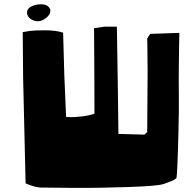

<svg xmlns="http://www.w3.org/2000/svg" viewBox="-20 -888 916 912"><path d="M279.8 -732.9Q284.2 -529.3 293.9 -332.5Q302.2 -332 316.2 -331.5Q330.1 -331.1 366 -334.7Q401.9 -338.4 428.7 -348.1L428.2 -523.4Q428.2 -538.1 428 -562Q427.7 -585.9 427.5 -636.5Q427.2 -687 427 -720.7Q426.8 -754.4 426.3 -753.9Q425.8 -753.4 438 -755.4Q450.2 -757.3 462.4 -759.3L474.6 -761.2H535.2Q541 -410.6 542.5 -252L666 -248.5L679.2 -260.7L681.2 -547.9Q681.2 -557.6 680.9 -574.2Q680.7 -590.8 680.4 -625.2Q680.2 -659.7 679.9 -682.6Q679.7 -705.6 679.2 -705.1Q678.7 -704.6 682.4 -710.2Q686 -715.8 689.5 -721.7L693.4 -727.1L832 -731.9Q831.5 -716.8 831.1 -690.9Q830.6 -665 829.6 -584.2Q828.6 -503.4 829.6 -437Q830.1 -364.3 827.9 -270Q825.7 -175.8 823 -113.5Q820.3 -51.3 818.8 -45.4Q818.4 -43.5 817.1 -41.7Q815.9 -40 813.5 -38.3Q811 -36.6 808.6 -34.9Q806.2 -33.2 801.8 -31.2Q797.4 -29.3 794.4 -28.1Q791.5 -26.9 785.9 -24.7Q780.3 -22.5 777.1 -21.2Q773.9 -20 767.3 -17.6Q760.7 -15.1 757.8 -14.2Q731.4 -4.4 586.7 0.5Q441.9 5.4 324.5 4.4Q207 3.4 171.9 2.9Q158.2 2 140.6 -2.9Q123 -7.8 112.3 -12.7L101.6 -17.1L89.8 -519.5L87.9 -735.4Q100.6 -737.8 121.8 -741Q143.1 -744.1 194.3 -744.1Q245.6 -744.1 279.8 -732.9ZM219.2 -836.4Q219.2 -818.4 199 -802.7Q178.7 -787.1 159.7 -787.1Q140.6 -787.1 124.5 -798.8Q108.4 -810.5 108.4 -828.6Q108.4 -847.7 129.6 -857.7Q150.9 -867.7 173.8 -867.7Q208 -867.7 217.8 -844.7Q219.2 -842.3 219.2 -836.4Z"/></svg>

Font: Noot
Style: Regular
Weight: 400
Designer: Amos Jerbi
Foundry: Amos Jerbi
Version: Version 1.000;PS 001.001;hotconv 1.0.56